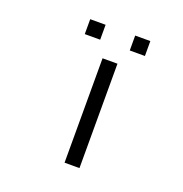

<svg xmlns="http://www.w3.org/2000/svg" viewBox="-105 -694 702 738"><g transform="rotate(20 246.0 -325.0)"><path d="M141 -601H204V-540H141ZM325 -601H387V-540H325ZM237 -476H298V-49H237Z"/></g></svg>

Font: IBM 3270 Semi-Condensed
Style: Condensed
Weight: 400
Monospace: yes
Version: Version 2.3.1